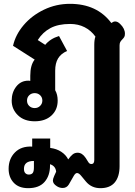

<svg xmlns="http://www.w3.org/2000/svg" viewBox="-20 -623 707 1002"><path d="M25 258Q25 206 58 172.5Q91 139 148 142V100H242V149Q275 153 299.5 169Q324 185 336 209Q348 192 359 183Q370 174 385 174Q409 174 427 201L439 220Q443 227 447 230Q451 233 457 233Q472 233 472 212V-389Q472 -416 478 -432Q455 -464 421.5 -481Q388 -498 346 -498Q284 -498 243.5 -476.5Q203 -455 177 -414L216 -389Q242 -421 288 -435L330 -357Q298 -343 283 -318Q268 -293 268 -254V-152Q281 -130 281 -98Q281 -50 248.5 -20Q216 10 161 10Q106 10 73.5 -21.5Q41 -53 41 -98Q41 -141 65 -171.5Q89 -202 128 -202Q134 -202 138 -201V-228Q138 -284 161 -312L48 -384Q61 -442 103.5 -492Q146 -542 209.5 -572.5Q273 -603 345 -603Q486 -603 561 -503Q572 -511 581 -511Q594 -511 607 -498Q632 -474 632 -447Q632 -436 628.5 -430Q625 -424 618 -417Q611 -410 607.5 -403.5Q604 -397 604 -386V244Q604 299 579 329Q554 359 504 359Q457 359 428 324L404 295Q392 280 382 280Q374 280 366 293L339 340Q328 358 307 358Q291 358 277 349Q256 336 256 319Q256 311 263 295L273 273Q270 243 241 234V241Q241 294 212.5 326.5Q184 359 127 359Q78 359 51.5 330.5Q25 302 25 258ZM201 -98Q201 -115 189.5 -126Q178 -137 161 -137Q144 -137 132.5 -126Q121 -115 121 -98Q121 -81 132.5 -70Q144 -59 161 -59Q178 -59 189.5 -70.5Q201 -82 201 -98ZM157 251V217Q105 217 105 258Q105 274 112.5 281Q120 288 130 288Q144 288 150.5 280Q157 272 157 251Z"/></svg>

Font: Niramit
Style: Bold
Weight: 700
Designer: Katatrad Aksorn Co.,Ltd.
Foundry: Cadson Demak Co.,Ltd.
Version: Version 1.001; ttfautohint (v1.6)